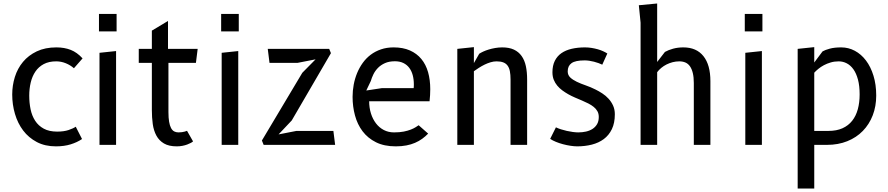

<svg xmlns="http://www.w3.org/2000/svg" viewBox="-20 -830 5090 1100"><path d="M403.5 -439Q384 -456.5 357.2 -467.5Q330.5 -478.5 302 -478.5Q260 -478.5 230.5 -462.8Q201 -447 182.8 -420Q164.5 -393 156 -357.2Q147.5 -321.5 147.5 -282Q147.5 -241 155.2 -203.8Q163 -166.5 181.5 -138Q200 -109.5 230.8 -92.8Q261.5 -76 307.5 -76Q346 -76 372.8 -85Q399.5 -94 414 -104L450 -33.5Q422 -14.5 384.8 -3Q347.5 8.5 300.5 8.5Q238 8.5 191 -16.2Q144 -41 112.8 -82.2Q81.5 -123.5 65.8 -177.2Q50 -231 50 -288.5Q50 -340.5 65.2 -389.2Q80.5 -438 111.8 -475.5Q143 -513 190.8 -535.8Q238.5 -558.5 303 -558.5Q349 -558.5 385.2 -544.2Q421.5 -530 453 -495.5Z M645 0H550V-527.5L645 -537.5ZM547 -750H648V-650H547Z M945 -188Q945 -155 948.8 -132.8Q952.5 -110.5 959.8 -96.8Q967 -83 977.8 -77.2Q988.5 -71.5 1002.5 -71.5Q1013.5 -71.5 1022.5 -72.8Q1031.5 -74 1038 -76Q1045.5 -78 1051.5 -80.5L1086 -20Q1082 -16 1073.2 -11.2Q1064.5 -6.5 1052.5 -2Q1040.5 2.5 1025.2 5.5Q1010 8.5 992.5 8.5Q947.5 8.5 919.5 -8Q891.5 -24.5 876 -53Q860.5 -81.5 855.2 -119.2Q850 -157 850 -200V-470H775V-550H850V-654.5L942.5 -710V-550H1112.5L1102.5 -470H945Z M1345 0H1250V-527.5L1345 -537.5ZM1247 -750H1348V-650H1247Z M1890 -80 1900 0H1490.5L1480.5 -25L1712 -413L1788 -490L1685.5 -470H1524L1514 -550H1866L1876 -525.5L1651.5 -140L1576 -60L1678.5 -80Z M2433 -64.5Q2417.5 -48.5 2399 -35Q2380.5 -21.5 2358 -11.8Q2335.5 -2 2308.2 3.2Q2281 8.5 2247.5 8.5Q2181 8.5 2134 -15Q2087 -38.5 2057.2 -78Q2027.5 -117.5 2013.8 -168.5Q2000 -219.5 2000 -275Q2000 -310.5 2006.5 -345.2Q2013 -380 2026 -411.5Q2039 -443 2058.5 -470Q2078 -497 2104 -516.5Q2130 -536 2162.8 -547.2Q2195.5 -558.5 2235 -558.5Q2289 -558.5 2328.5 -541Q2368 -523.5 2394 -492Q2420 -460.5 2432.5 -416.5Q2445 -372.5 2445 -319Q2445 -303.5 2444 -285Q2443 -266.5 2441 -250H2095Q2095 -212.5 2105.2 -180Q2115.5 -147.5 2134 -123.2Q2152.5 -99 2178.8 -85.2Q2205 -71.5 2237.5 -71.5Q2269.5 -71.5 2293.2 -76.2Q2317 -81 2334 -87.8Q2351 -94.5 2361.8 -101.5Q2372.5 -108.5 2378.5 -112.5ZM2350 -325Q2350.5 -330.5 2350.8 -336Q2351 -341.5 2351 -347Q2351 -375.5 2344.5 -399.5Q2338 -423.5 2324.8 -441.2Q2311.5 -459 2291 -469Q2270.5 -479 2242.5 -479Q2209 -479 2185.2 -468.2Q2161.5 -457.5 2145.2 -440.8Q2129 -424 2119.2 -404Q2109.5 -384 2104.5 -366L2078.5 -311.5L2167.5 -325Z M2695 0H2600V-550L2695 -560V-468.5L2725.5 -522Q2734.5 -528 2748.5 -534.5Q2762.5 -541 2779.8 -546.2Q2797 -551.5 2817 -555Q2837 -558.5 2857.5 -558.5Q2897 -558.5 2924.2 -545.8Q2951.5 -533 2968.5 -509Q2985.5 -485 2992.8 -451Q3000 -417 3000 -375V0H2905V-375Q2905 -402 2901.2 -421.5Q2897.5 -441 2888.2 -453.8Q2879 -466.5 2863.5 -472.5Q2848 -478.5 2825 -478.5Q2808 -478.5 2790.5 -473.2Q2773 -468 2756.2 -459.8Q2739.5 -451.5 2723.8 -441.5Q2708 -431.5 2695 -422Z M3430.5 -459.5Q3421.5 -464 3409 -468.5Q3396.5 -473 3383 -476.5Q3369.5 -480 3355.8 -482Q3342 -484 3329.5 -484Q3276.5 -484 3254.5 -468.2Q3232.5 -452.5 3232.5 -421Q3232.5 -400 3247 -386.2Q3261.5 -372.5 3284.5 -361.5Q3307.5 -350.5 3335.8 -340.8Q3364 -331 3391 -317.5Q3410.5 -308 3430.5 -295Q3450.5 -282 3466.5 -264.5Q3482.5 -247 3492.5 -225Q3502.5 -203 3502.5 -175.5Q3502.5 -125 3485.5 -90Q3468.5 -55 3439.2 -33.2Q3410 -11.5 3370.8 -1.5Q3331.5 8.5 3287 8.5Q3270 8.5 3248.5 5.2Q3227 2 3205.5 -3.8Q3184 -9.5 3164.5 -17.5Q3145 -25.5 3132 -34.5L3165 -100.5Q3177 -94.5 3193.5 -89.2Q3210 -84 3227.5 -80Q3245 -76 3262.2 -73.8Q3279.5 -71.5 3293 -71.5Q3316 -71.5 3337.2 -76.2Q3358.5 -81 3374.8 -91.5Q3391 -102 3400.8 -118.8Q3410.5 -135.5 3410.5 -160Q3410.5 -178.5 3402.8 -192.5Q3395 -206.5 3381.8 -217.2Q3368.5 -228 3351 -237Q3333.5 -246 3314 -254.2Q3294.5 -262.5 3274 -271.2Q3253.5 -280 3235 -290.5Q3217.5 -300.5 3201.2 -312.5Q3185 -324.5 3172.5 -339.5Q3160 -354.5 3152.5 -373.2Q3145 -392 3145 -416Q3145 -454 3158.5 -481.2Q3172 -508.5 3196.5 -525.5Q3221 -542.5 3255.5 -550.5Q3290 -558.5 3331.5 -558.5Q3350.5 -558.5 3369 -555.5Q3387.5 -552.5 3404.5 -547.8Q3421.5 -543 3435.5 -536.5Q3449.5 -530 3459.5 -523.5Z M3745 0H3650V-700L3640 -800L3745 -810V-475L3789.5 -532.5Q3809 -543.5 3836 -551Q3863 -558.5 3895 -558.5Q3970 -558.5 4010 -508.5Q4050 -458.5 4050 -365V0H3955V-354.5Q3955 -388 3949.2 -411.5Q3943.5 -435 3933 -450Q3922.5 -465 3907 -471.8Q3891.5 -478.5 3872 -478.5Q3852.5 -478.5 3834 -473.8Q3815.5 -469 3799 -460.8Q3782.5 -452.5 3768.8 -441.2Q3755 -430 3745 -416.5Z M4345 0H4250V-527.5L4345 -537.5ZM4247 -750H4348V-650H4247Z M4645 -80H4727Q4773 -80 4806.8 -95.2Q4840.5 -110.5 4862.2 -138Q4884 -165.5 4894.5 -204Q4905 -242.5 4905 -289Q4905 -338 4895.5 -373.8Q4886 -409.5 4869.5 -432.8Q4853 -456 4831.2 -467.2Q4809.5 -478.5 4785 -478.5Q4760.5 -478.5 4739.2 -472.2Q4718 -466 4700.2 -456.5Q4682.5 -447 4668.5 -435.5Q4654.5 -424 4645 -413.5ZM4550 250V-550L4645 -560V-472L4692.5 -535.5Q4707 -544 4733.8 -551.2Q4760.5 -558.5 4799.5 -558.5Q4841 -558.5 4877.5 -539Q4914 -519.5 4941.2 -483.5Q4968.5 -447.5 4984.2 -396.5Q5000 -345.5 5000 -282.5Q5000 -221 4980 -169.2Q4960 -117.5 4923.2 -79.8Q4886.5 -42 4834.2 -21Q4782 0 4717.5 0H4645V250Z"/></svg>

Font: B612
Style: Regular
Weight: 400
Designer: Nicolas Chauveau, Thomas Paillot, Jonathan Favre-Lamarine, Jean-Luc Vinot
Foundry: AIRBUS
Version: Version 1.008